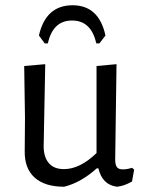

<svg xmlns="http://www.w3.org/2000/svg" viewBox="-20 -704 550 730"><path d="M150 -539 128 -569Q154 -684 256 -684Q356 -684 381 -569L358 -539H346Q327 -626 254 -626Q181 -626 162 -539ZM224 6Q150 6 111.5 -29Q73 -64 74 -129L75 -256L72 -453L152 -460L146 -148Q146 -107 165.5 -84Q185 -61 223 -61Q284 -61 347 -122V-453L423 -460L418 -98Q418 -77 424.5 -68.5Q431 -60 447 -60Q463 -60 482 -66L490 -59L482 -14Q453 3 425 6Q369 -1 354 -64H348Q288 -10 224 6Z"/></svg>

Font: Alegreya Sans SC
Style: Regular
Weight: 400
Designer: Juan Pablo del Peral
Foundry: Huerta Tipografica
Version: Version 2.007